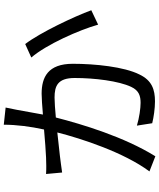

<svg xmlns="http://www.w3.org/2000/svg" viewBox="69 -900 861 1040"><g transform="rotate(-90 500.0 -379.5)"><path d="M782 -674 709 -641C780 -558 858 -382 887 -279L965 -316C931 -409 844 -593 782 -674ZM78 -561 86 -474C112 -478 153 -483 176 -486L303 -500C269 -366 194 -138 92 -1L174 31C279 -138 347 -364 384 -508C428 -512 468 -515 492 -515C555 -515 598 -498 598 -406C598 -298 582 -168 550 -100C530 -57 500 -49 463 -49C435 -49 382 -56 340 -69L353 14C385 22 433 29 471 29C536 29 585 12 617 -55C659 -138 675 -297 675 -416C675 -551 602 -585 513 -585C489 -585 447 -582 400 -578L426 -721C430 -740 434 -762 438 -780L345 -790C345 -722 335 -644 319 -572C259 -567 200 -562 167 -561C135 -560 109 -559 78 -561Z"/></g></svg>

Font: Noto Sans Mono CJK HK
Style: Regular
Weight: 400
Designer: Ryoko NISHIZUKA 西塚涼子 (kana, bopomofo & ideographs); Paul D. Hunt (Latin, Greek & Cyrillic); Sandoll Communications 산돌커뮤니
Foundry: Adobe
Version: Version 2.004;hotconv 1.0.118;makeotfexe 2.5.65603